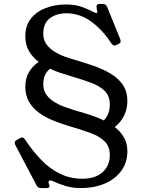

<svg xmlns="http://www.w3.org/2000/svg" viewBox="-20 -753 733 984"><path d="M189.8 210.8Q174.2 210.8 167.8 197.8L58.5 -9.8Q55.5 -14.5 55.5 -19.8Q55.5 -30.5 64.5 -34.8L82.5 -44.8Q85.5 -46.5 88 -47.6Q90.5 -48.8 93.5 -48.8Q100.5 -48.8 108.5 -37.8Q148.2 22.5 192.4 67.6Q236.5 112.8 288.5 137.9Q340.5 163 402.8 163Q468 163 505.4 129.9Q542.8 96.8 542.8 41.8Q542.8 -1.5 517.6 -27.2Q492.5 -53 446.8 -70.2Q401 -87.5 337.2 -105.8Q294.2 -118.5 253.6 -134.9Q213 -151.2 180.4 -174.8Q147.8 -198.2 128.8 -231.4Q109.8 -264.5 109.8 -308.8Q109.8 -351.5 128.5 -383.5Q147.2 -415.5 178.5 -435.8Q147.5 -459 128.6 -491.1Q109.8 -523.2 109.8 -567.5Q109.8 -621.8 138.4 -657.8Q167 -693.8 214.5 -711.9Q262 -730 317.8 -730Q366.5 -730 401.1 -717.1Q435.8 -704.2 453.8 -694Q468.5 -686 474.8 -686Q478.8 -686 478.8 -691Q478.8 -695.2 476.8 -703.1Q474.8 -711 474.8 -720Q474.8 -733 490.8 -733H506.8Q522 -733 528.8 -718L595.2 -555Q598.2 -547.2 598.2 -542Q598.2 -538 596.6 -535Q595 -532 589.2 -529L577.2 -522.8Q571.2 -519.8 566.2 -519.8Q558.5 -519.8 551.2 -529.8Q506.2 -600 447.2 -642.5Q388.2 -685 320.8 -685Q270.5 -685 236.1 -659.9Q201.8 -634.8 201.8 -579.8Q201.8 -549 217.5 -526.9Q233.2 -504.8 258.1 -489.1Q283 -473.5 311.2 -463.2Q339.5 -453 364.5 -446Q415.2 -431.2 463.1 -414.4Q511 -397.5 549.5 -374Q588 -350.5 610.4 -316.9Q632.8 -283.2 632.8 -235.5Q632.8 -194.5 616 -160.4Q599.2 -126.2 568.2 -102Q598 -78.8 615.4 -48.4Q632.8 -18 632.8 23.2Q632.8 78.2 603 120.5Q573.2 162.8 519.2 186.8Q465.2 210.8 391.8 210.8Q351.8 210.8 316.8 200.4Q281.8 190 249.8 174.8Q243.2 171.8 236.8 171.8Q228.8 171.8 228.8 180.8Q228.8 183.8 230.8 189.8Q233.8 197.8 233.8 200.8Q233.8 210.8 218.8 210.8ZM511.8 -135.8Q542.8 -167 542.8 -217Q542.8 -260.5 517.6 -286.1Q492.5 -311.8 446.8 -328.8Q401 -345.8 337.2 -364.5Q311 -372 285.2 -380.9Q259.5 -389.8 236.5 -400.8Q220.2 -388 211 -368.4Q201.8 -348.8 201.8 -321Q201.8 -290 217.5 -267.9Q233.2 -245.8 258.1 -230.5Q283 -215.2 311.2 -205.1Q339.5 -195 364.5 -187.2Q403.5 -176.5 441.4 -164.1Q479.2 -151.8 511.8 -135.8Z"/></svg>

Font: Young Serif Light
Style: Regular
Weight: 300
Designer: Bastien Sozeau
Foundry: NBR — Bastien Sozeau
Version: Version 5.001